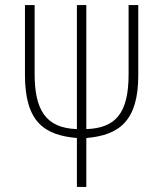

<svg xmlns="http://www.w3.org/2000/svg" viewBox="-20 -734 641 754"><path d="M282 0H319V-192C449 -203 523 -260 523 -438V-714H485V-442C485 -288 433 -231 319 -227V-714H282V-227C159 -231 116 -303 116 -444V-714H78V-440C78 -252 157 -203 282 -192Z"/></svg>

Font: Noto Sans Condensed ExtraLight
Style: Regular
Weight: 200
Width: 3
Designer: Monotype Design Team
Foundry: Monotype Imaging Inc.
Version: Version 2.013